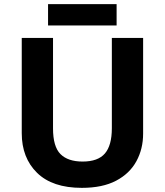

<svg xmlns="http://www.w3.org/2000/svg" viewBox="-20 -897 796 927"><path d="M671 -252Q671 -178 638.5 -118.5Q606 -59 540.5 -24.5Q475 10 375 10Q233 10 159 -62.5Q85 -135 85 -254V-714H236V-277Q236 -189 272 -153Q308 -117 379 -117Q453 -117 486.5 -156Q520 -195 520 -278V-714H671ZM543 -877V-774H212V-877Z"/></svg>

Font: Noto Sans Tangsa
Style: Regular
Weight: 400
Designer: David Williams
Foundry: Google LLC
Version: Version 1.504